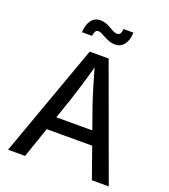

<svg xmlns="http://www.w3.org/2000/svg" viewBox="-163 -1046 1026 1163"><g transform="rotate(20 349.5 -464.5)"><path d="M24.9 0 286.6 -727.5H408.7L674.3 0H565.4L417.5 -418Q401.9 -462.9 382.6 -526.1Q363.3 -589.4 336.9 -682.6H356.9Q331.1 -588.9 311.8 -524.7Q292.5 -460.4 278.3 -418L134.8 0ZM161.6 -197.3V-284.7H537.6V-197.3ZM414.1 -820.3Q395 -820.3 377.7 -826.7Q360.4 -833 345 -841.3Q329.6 -849.6 316.7 -856Q303.7 -862.3 294.4 -862.3Q281.2 -862.3 274.9 -850.1Q268.6 -837.9 267.6 -822.3H202.6Q204.1 -869.1 224.9 -898.9Q245.6 -928.7 285.6 -928.7Q305.2 -928.7 321.8 -922.1Q338.4 -915.5 352.5 -907.2Q366.7 -898.9 379.4 -892.3Q392.1 -885.7 404.3 -885.7Q417.5 -885.7 424.1 -895.5Q430.7 -905.3 432.6 -926.3H496.1Q494.6 -877.9 473.1 -849.1Q451.7 -820.3 414.1 -820.3Z"/></g></svg>

Font: Inter Cardless
Style: Regular
Weight: 400
Designer: Rasmus Andersson
Foundry: rsms
Version: Version 4.001;git-9221beed3